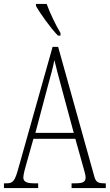

<svg xmlns="http://www.w3.org/2000/svg" viewBox="-21 -951 555 971"><path d="M272 -771H285V-784C262 -822 231 -886 215 -931H161V-921C180 -886 236 -807 272 -771ZM-1 0H172V-24H150C109 -24 97 -35 97 -54C97 -70 108 -107 115 -132L148 -249H360L397 -117C404 -93 412 -65 412 -55C412 -33 402 -24 361 -24H341V0H514V-24H506C473 -24 463 -31 455 -62L273 -714H245L74 -107C55 -37 46 -24 13 -24H-1ZM158 -279 218 -505C233 -561 248 -612 254 -647C262 -613 275 -564 295 -490L352 -279Z"/></svg>

Font: Noto Serif Tamil ExtraCondensed ExtraLight
Style: Regular
Weight: 200
Width: 2
Designer: Indian Type Foundry, Tom Grace, and the Monotype Design Team
Foundry: Monotype Imaging Inc.
Version: Version 2.004